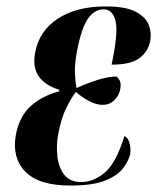

<svg xmlns="http://www.w3.org/2000/svg" viewBox="-20 -567 489 597"><path d="M199 10Q101 10 59 -33Q17 -76 29 -146Q40 -206 76.5 -238Q113 -270 164 -283V-288Q121 -301 101 -329Q81 -357 89 -402Q101 -470 159 -508.5Q217 -547 308 -547Q371 -547 402 -530.5Q433 -514 442.5 -489.5Q452 -465 447 -440Q441 -407 414 -386.5Q387 -366 327 -366Q348 -464 339.5 -501Q331 -538 302 -538Q274 -538 253.5 -509Q233 -480 219 -406Q212 -368 213 -340Q214 -312 218 -293Q250 -308 283.5 -318.5Q317 -329 342 -329Q348 -325 352.5 -316Q357 -307 354 -290Q350 -270 335.5 -255.5Q321 -241 299 -241Q280 -241 258.5 -252Q237 -263 216 -281Q203 -265 186 -231Q169 -197 160 -144Q155 -114 158.5 -80.5Q162 -47 179.5 -24Q197 -1 233 -1Q271 -1 306 -30.5Q341 -60 367 -144Q379 -138 383 -121Q387 -104 385 -89Q381 -69 364 -45.5Q347 -22 308 -6Q269 10 199 10Z"/></svg>

Font: Noto Serif Display ExtraCondensed
Style: Bold Italic
Weight: 700
Width: 2
Italic angle: -12°
Designer: Monotype Design Team
Foundry: Monotype Imaging Inc.
Version: Version 2.009